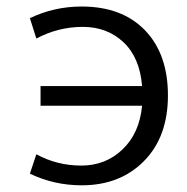

<svg xmlns="http://www.w3.org/2000/svg" viewBox="-20 -550 566 580"><path d="M70.3 -25.4 89.8 -84Q152.3 -49.8 225.6 -49.8Q298.8 -49.8 350.1 -98.6Q401.4 -147.5 409.2 -230.5H102.5V-290H409.2Q402.3 -376 353 -422.4Q303.7 -468.8 230 -468.8Q156.2 -468.8 89.8 -433.6L70.3 -495.1Q143.6 -530.3 226.6 -530.3Q348.6 -530.3 418 -458.5Q487.3 -386.7 487.3 -261.7Q487.3 -136.7 415 -63.5Q342.8 9.8 226.6 9.8Q143.6 9.8 70.3 -25.4Z"/></svg>

Font: GenEi M Gothic v2 Regular
Style: Regular
Weight: 400
Version: Version 2.0